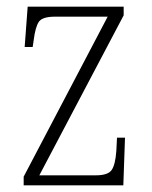

<svg xmlns="http://www.w3.org/2000/svg" viewBox="-20 -556 456 576"><path d="M51 0V-26L303 -506H145Q107 -506 96.5 -490.5Q86 -475 81 -435L78 -415H54L63 -536H351V-510L98 -30H267Q304 -30 315 -46Q326 -62 329 -103L331 -143H355L350 0Z"/></svg>

Font: Noto Serif Tamil Condensed ExtraLight
Style: Italic
Weight: 200
Width: 3
Italic angle: -12°
Designer: Indian Type Foundry, Tom Grace, and the Monotype Design Team
Foundry: Monotype Imaging Inc.
Version: Version 2.003; ttfautohint (v1.8.4.7-5d5b)